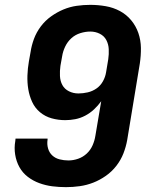

<svg xmlns="http://www.w3.org/2000/svg" viewBox="-20 -763 640 791"><path d="M252 8Q223 8 195.5 4.5Q168 1 142 -8.5Q116 -18 94.5 -34.5Q73 -51 60 -74.5Q47 -98 42.5 -126Q38 -154 43 -182L44 -192H176V-188Q173 -169 178 -151.5Q183 -134 195.5 -122.5Q208 -111 225.5 -106.5Q243 -102 262 -102Q282 -102 302 -109Q322 -116 337.5 -130.5Q353 -145 361.5 -164.5Q370 -184 373 -204L397 -346Q384 -328 367.5 -312.5Q351 -297 331 -286.5Q311 -276 290 -272Q269 -268 249 -268Q220 -268 193 -275.5Q166 -283 145 -300.5Q124 -318 112.5 -343Q101 -368 96.5 -395.5Q92 -423 93 -452Q94 -481 99 -510L106 -549Q110 -576 120 -603Q130 -630 148 -654Q166 -678 190.5 -695.5Q215 -713 241.5 -724Q268 -735 296 -739Q324 -743 352 -743Q384 -743 415.5 -737.5Q447 -732 474 -717.5Q501 -703 520.5 -679.5Q540 -656 550 -627Q560 -598 560.5 -566Q561 -534 556 -501L504 -186Q499 -158 488.5 -131Q478 -104 459.5 -80Q441 -56 416 -38.5Q391 -21 364 -10.5Q337 0 308.5 4Q280 8 252 8ZM303 -378Q322 -378 341.5 -382.5Q361 -387 377.5 -398.5Q394 -410 404 -428Q414 -446 417 -465L426 -519Q429 -540 428 -560.5Q427 -581 418 -598Q409 -615 391 -624Q373 -633 352 -633Q332 -633 311 -626.5Q290 -620 274 -605.5Q258 -591 248.5 -571Q239 -551 236 -531L229 -492Q226 -471 227 -450Q228 -429 237 -412.5Q246 -396 264 -387Q282 -378 303 -378Z"/></svg>

Font: Iosevka Aile Extrabold Oblique
Style: Regular
Weight: 800
Italic angle: -9°
Designer: Belleve Invis
Foundry: Belleve Invis
Version: Version 31.1.0; ttfautohint (v1.8.4)